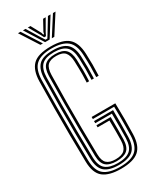

<svg xmlns="http://www.w3.org/2000/svg" viewBox="-243 -1033 902 1106"><g transform="rotate(-30 208.0 -480.0)"><path d="M213 6.8Q134 6.8 95.6 -24Q57.2 -54.8 55.8 -131.2Q54 -225.5 53.2 -312.8Q52.5 -400 53.2 -486.8Q54 -573.5 56 -666Q57.8 -738 92.2 -772.4Q126.8 -806.8 212.5 -806.8Q292.8 -806.8 328.8 -774.6Q364.8 -742.5 368 -669Q369.8 -628.2 369.8 -595.8Q369.8 -563.2 368 -522.5H352Q353.5 -555.5 353.8 -590Q354 -624.5 352 -668.5Q349.2 -738.2 315.1 -766.2Q281 -794.2 212.5 -794.2Q139.5 -794.2 106.4 -764.6Q73.2 -735 71.5 -665.2Q69.8 -574.8 69.1 -484.6Q68.5 -394.5 69.2 -306.1Q70 -217.8 71.5 -131.5Q73 -62 107.2 -33.9Q141.5 -5.8 213 -5.8Q287.2 -5.8 320.2 -35.1Q353.2 -64.5 355.5 -131.5Q356.2 -161.5 356.6 -190.5Q357 -219.5 357 -251.8Q357 -284 356 -323.2H214.2V-337H371.5Q373 -273.5 372.9 -228Q372.8 -182.5 371.2 -131.2Q369 -57.2 332.2 -25.2Q295.5 6.8 213 6.8ZM213 -18.5Q148.8 -18.5 118.9 -44.5Q89 -70.5 87.5 -132.5Q85.5 -218.2 84.9 -304.5Q84.2 -390.8 84.9 -480.4Q85.5 -570 87.8 -665.2Q89.2 -724.5 116.8 -753Q144.2 -781.5 212.5 -781.5Q275.8 -781.5 304.6 -755.1Q333.5 -728.8 336.2 -667.8Q338 -627 338 -594.8Q338 -562.5 336.2 -522.5H320.5Q322.2 -561.8 322.2 -594Q322.2 -626.2 320.5 -666.5Q317.8 -722.2 292.4 -745.5Q267 -768.8 212.5 -768.8Q153.5 -768.8 129.1 -743.6Q104.8 -718.5 103.5 -665Q101.5 -571.8 100.8 -483.9Q100 -396 100.8 -309.2Q101.5 -222.5 103.2 -132.2Q104.8 -75.5 131.8 -53.4Q158.8 -31.2 213 -31.2Q269.5 -31.2 295.9 -54.2Q322.2 -77.2 323.8 -132.5Q324.5 -166.5 325 -202.4Q325.5 -238.2 324.8 -295.5H214.2V-309.5H340.8Q341 -264.8 340.9 -218.6Q340.8 -172.5 339.5 -132.2Q337.8 -70.8 308 -44.6Q278.2 -18.5 213 -18.5ZM213 -44Q165.8 -44 143 -63.9Q120.2 -83.8 119 -132.5Q117.5 -221 116.8 -307.5Q116 -394 116.6 -482.4Q117.2 -570.8 119 -664.2Q120.2 -714.2 142.5 -735.1Q164.8 -756 212.5 -756Q259.5 -756 280.9 -735Q302.2 -714 304.8 -665.5Q306.5 -626.2 306.5 -594Q306.5 -561.8 304.5 -522.5H288.8Q290.2 -554 290.5 -576Q290.8 -598 290.2 -618.4Q289.8 -638.8 288.8 -665Q287 -704.8 270.5 -724.1Q254 -743.5 212.5 -743.5Q172.2 -743.5 154.1 -724.9Q136 -706.2 135 -662Q133 -573.8 132.4 -484.6Q131.8 -395.5 132.5 -307.2Q133.2 -219 135 -133.5Q135.8 -91.2 154.5 -73.9Q173.2 -56.5 213 -56.5Q255 -56.5 273.2 -74.9Q291.5 -93.2 292.8 -134.2Q293.5 -163.2 293.5 -196.5Q293.5 -229.8 292.8 -268H214.2V-281.8H309Q309.5 -234.5 309.4 -196.6Q309.2 -158.8 308.5 -133.2Q307.2 -83.8 283.9 -63.9Q260.5 -44 213 -44ZM87.8 -966.8H104.8L183 -844.2H166.5ZM120.8 -966.8H138L191.2 -879.5L206.8 -855.2H218.8L234 -879.5L287.2 -966.8H304.5L227.8 -844.2H197.5ZM153.5 -966.8H170.8L206.8 -900.2L210 -887.5H215.5L218.5 -900.2L255 -966.8H272.2L228.8 -891.5L218.8 -871.2H206.8L196.8 -891.5ZM320.5 -966.8H337.5L258.8 -844.2H242.2Z"/></g></svg>

Font: Big Shoulders Inline Text Thin
Style: Regular
Weight: 400
Version: Version 2.002